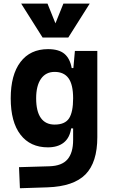

<svg xmlns="http://www.w3.org/2000/svg" viewBox="-20 -796 626 1050"><path d="M88.9 233.4 84 118.2 250 113.3Q318.4 111.3 349.1 75.4Q379.9 39.6 379.9 -30.3V-408.2L389.6 -517.6H512.2V-45.9Q512.2 92.3 447.3 158Q382.3 223.6 240.2 228.5ZM241.7 9.8Q145.5 9.8 92 -59.6Q38.6 -128.9 38.6 -258.3Q38.6 -386.7 92 -457Q145.5 -527.3 242.7 -527.3Q301.8 -527.3 332.3 -501.7Q362.8 -476.1 372.1 -423.8H410.2L379.9 -258.3Q379.9 -333.5 354.7 -368.2Q329.6 -402.8 278.8 -402.8Q230.5 -402.8 204.1 -365Q177.7 -327.1 177.7 -258.3Q177.7 -187 203.4 -150.9Q229 -114.7 278.8 -114.7Q335.4 -114.7 357.7 -148.9Q379.9 -183.1 379.9 -258.3L415 -93.8H369.1Q361.3 -42 328.6 -16.1Q295.9 9.8 241.7 9.8ZM212.9 -590.8 95.7 -776.4H239.7L288.1 -656.2H278.3L326.7 -776.4H470.7L353.5 -590.8Z"/></svg>

Font: Cascadia Mono PL
Style: Regular
Weight: 400
Monospace: yes
Designer: Aaron Bell
Foundry: Saja Typeworks
Version: Version 2102.003